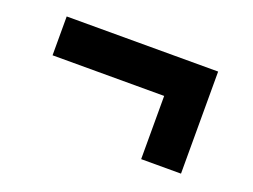

<svg xmlns="http://www.w3.org/2000/svg" viewBox="-61 -483 721 548"><g transform="rotate(20 300.0 -209.0)"><path d="M401 -54V-246H62V-364H522V-54Z"/></g></svg>

Font: iA Writer Quattro V
Style: Regular
Weight: 400
Designer: Mike Abbink, Paul van der Laan, Pieter van Rosmalen, Oliver Reichenstein
Foundry: Information Architects Inc.
Version: Version 2.000